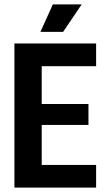

<svg xmlns="http://www.w3.org/2000/svg" viewBox="-20 -859 484 879"><path d="M46 0V-660H171V0ZM126 0V-104H420V0ZM126 -287V-383H385V-287ZM126 -556V-660H420V-556ZM269 -713H165L222 -839H354Z"/></svg>

Font: Bricolage Grotesque 72pt SemiCondensed SemiBold
Style: Regular
Weight: 600
Width: 4
Designer: Mathieu Triay
Foundry: Atelier Triay
Version: Version 1.001;gftools[0.9.33.dev8+g029e19f]